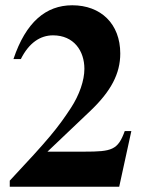

<svg xmlns="http://www.w3.org/2000/svg" viewBox="-20 -708 540 728"><path d="M478 -211H453C427 -139 404 -133 300 -133H160L322 -287C401 -362 436 -429 436 -505C436 -618 362 -688 254 -688C154 -688 78 -624 31 -484H59C90 -546 133 -574 181 -574C260 -574 300 -515 300 -447C300 -403 281 -348 249 -299C198 -221 163 -179 17 -23V0H432Z"/></svg>

Font: XITS
Style: Bold
Weight: 700
Designer: MicroPress Inc., with final additions and corrections provided by Coen Hoffman, Elsevier (retired)
Version: Version 1.107